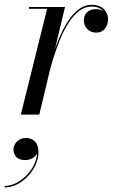

<svg xmlns="http://www.w3.org/2000/svg" viewBox="-68 -490 524 821"><path d="M21 0 133.5 -452.5H56V-460H210L100 0ZM134 -166.5Q143 -204 155.5 -245.5Q168 -287 184.8 -326.8Q201.5 -366.5 222.2 -398.8Q243 -431 268.5 -450.2Q294 -469.5 324 -469.5Q357 -469.5 375.5 -451.5Q394 -433.5 394 -408Q394 -384.5 380.8 -367.5Q367.5 -350.5 343.5 -350.5Q320 -350.5 305.2 -365.8Q290.5 -381 290.5 -403.5Q290.5 -424 304.2 -437.5Q318 -451 343 -451Q364 -451 378.5 -439Q393 -427 393 -408H386Q386 -430 370 -446Q354 -462 324 -462Q295 -462 270.2 -443Q245.5 -424 225.2 -392.2Q205 -360.5 189 -321.5Q173 -282.5 160.5 -242.2Q148 -202 139 -166.5ZM-48 311.5V305Q-22 305 4 291Q30 277 50.8 254Q71.5 231 82.5 203Q93.5 175 89 146.5H95Q95 160 87.2 171.2Q79.5 182.5 67 188.5Q54.5 194.5 39.5 194.5Q13.5 194.5 1.5 181.2Q-10.5 168 -10.5 149.5Q-10.5 136.5 -3.5 125.2Q3.5 114 15.8 107Q28 100 43 100Q66.5 100 81.5 115Q96.5 130 96.5 161.5Q96.5 188.5 84.2 215Q72 241.5 51.2 263.5Q30.5 285.5 4.8 298.5Q-21 311.5 -48 311.5Z"/></svg>

Font: Bodoni Moda 28pt
Style: Italic
Weight: 400
Italic angle: -13°
Designer: Owen Earl
Foundry: indestructible type
Version: Version 2.004